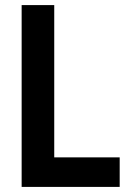

<svg xmlns="http://www.w3.org/2000/svg" viewBox="-20 -734 540 754"><path d="M450 0V-116H193V-714H65V0Z"/></svg>

Font: Noto Sans Mono UI Condensed
Style: Bold
Weight: 700
Width: 3
Designer: Monotype Design team
Foundry: Monotype Imaging Inc.
Version: 1.000